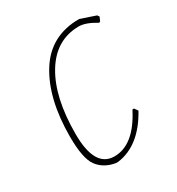

<svg xmlns="http://www.w3.org/2000/svg" viewBox="-121 -535 570 618"><g transform="rotate(-30 164.5 -225.5)"><path d="M262 -456 318 -437 323 -430 317 -416 312 -413Q275 -436 248 -436Q163 -435 115 -356Q67 -277 67 -141Q67 -16 140 -16Q213 -16 265 -118H271L280 -105Q225 -6 141 5H133Q91 -2 69 -31.5Q47 -61 47 -142Q47 -283 101 -369.5Q155 -456 262 -456Z"/></g></svg>

Font: Alegreya Sans SC Thin
Style: Italic
Weight: 100
Italic angle: -7°
Designer: Juan Pablo del Peral
Foundry: Huerta Tipografica
Version: Version 2.007